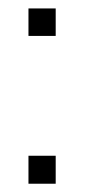

<svg xmlns="http://www.w3.org/2000/svg" viewBox="-20 -444 210 464"><path d="M114.6 -67.6H48.8V0H114.6ZM114.6 -423.6H48.8V-357.2H114.6Z"/></svg>

Font: SaysetthaMai Thin
Style: Regular
Weight: 100
Designer: John M. Durdin
Foundry: Lao Script for Windows
Version: Version 1.101